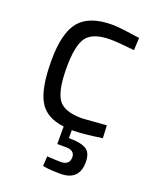

<svg xmlns="http://www.w3.org/2000/svg" viewBox="-137 -588 710 884"><g transform="rotate(20 218.0 -146.5)"><path d="M360 127Q360 217 267 217Q221 217 192 212L181 210L184 162Q223 165 250 165Q294 165 294 127Q294 93 250 93H208V7Q120 -3 85.5 -64Q51 -125 51 -260Q51 -395 99 -452.5Q147 -510 259 -510Q292 -510 371 -498L395 -495L392 -434Q312 -443 274 -443Q189 -443 158.5 -402.5Q128 -362 128 -252.5Q128 -143 156.5 -100Q185 -57 275 -57L393 -66L396 -4Q303 10 257 10H249V49Q308 49 334 65Q360 81 360 127Z"/></g></svg>

Font: Titillium Web
Style: Regular
Weight: 400
Version: Version 1.001;PS 57.000;hotconv 1.0.70;makeotf.lib2.5.55311